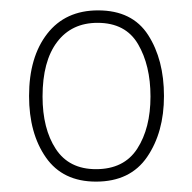

<svg xmlns="http://www.w3.org/2000/svg" viewBox="-20 -745 370 370"><path d="M296 -560Q296 -490 263.5 -442.5Q231 -395 165 -395Q101 -395 68.5 -441.5Q36 -488 36 -560Q36 -635 71 -680Q106 -725 169 -725Q235 -725 265.5 -677.5Q296 -630 296 -560ZM62 -559Q62 -497 87.5 -458Q113 -419 165 -419Q219 -419 244.5 -458.5Q270 -498 270 -559Q270 -619 246 -660Q222 -701 168 -701Q118 -701 90 -664Q62 -627 62 -559Z"/></svg>

Font: Noto Sans Myanmar SemiCondensed Thin
Style: Regular
Weight: 100
Width: 4
Designer: Monotype Design Team
Foundry: Monotype Imaging Inc.
Version: Version 2.107; ttfautohint (v1.8.4.7-5d5b)